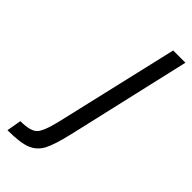

<svg xmlns="http://www.w3.org/2000/svg" viewBox="-246 -732 843 843"><g transform="rotate(45 175.0 -311.0)"><path d="M350 -692 218 -118Q198 -32 179 4Q160 40 123 55Q86 70 7 70L19 2Q81 2 102 -19.5Q123 -41 142 -124L274 -692Z"/></g></svg>

Font: Titillium Web
Style: Italic
Weight: 400
Italic angle: -13°
Version: Version 1.002;PS 57.000;hotconv 1.0.70;makeotf.lib2.5.55311